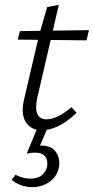

<svg xmlns="http://www.w3.org/2000/svg" viewBox="-20 -528 386 790"><path d="M153 8Q107 8 86 -26Q65 -60 79 -119L141 -384L174 -499L222 -508L133 -124Q124 -82 133.5 -59.5Q143 -37 172 -37Q194 -37 220 -50Q246 -63 274 -87L295 -64Q257 -27 220.5 -9.5Q184 8 153 8ZM53 -365 62 -400 346 -404 336 -362ZM133 0H175L139 84L110 77Q118 74 128.5 72.5Q139 71 149 71Q194 71 211.5 99.5Q229 128 222 161Q215 198 184 220Q153 242 113 242Q88 242 65.5 233.5Q43 225 28 212L44 191Q57 198 72.5 202.5Q88 207 104 207Q136 207 152 193Q168 179 173 161Q176 148 174 134Q172 120 160 110Q148 100 123 100Q115 100 107 101Q99 102 90 104Z"/></svg>

Font: Ysabeau Office Light
Style: Italic
Weight: 300
Italic angle: -12°
Designer: Christian Thalmann (Catharsis Fonts)
Version: Version 2.001;gftools[0.9.30]; featfreeze: tnum,lnum,ss02